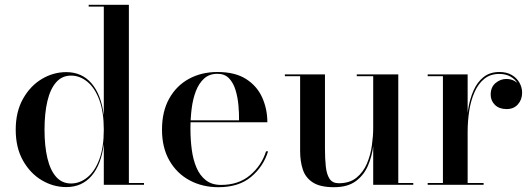

<svg xmlns="http://www.w3.org/2000/svg" viewBox="-20 -770 2218 800"><path d="M256 9.5Q202 9.5 154 -19Q106 -47.5 75.8 -101Q45.5 -154.5 45.5 -229.5Q45.5 -304.5 75.8 -358.2Q106 -412 154 -440.8Q202 -469.5 256 -469.5Q321.5 -469.5 361.8 -422.2Q402 -375 412.5 -289.5V-742.5H349.5V-750H517V-7.5H580V0H412.5V-170Q402 -84.5 361.8 -37.5Q321.5 9.5 256 9.5ZM276 -5.5Q312.5 -5.5 343.8 -30.8Q375 -56 393.8 -105.8Q412.5 -155.5 412.5 -229.5Q412.5 -304 393.8 -354Q375 -404 343.8 -429.5Q312.5 -455 276 -455Q238.5 -455 214 -427.2Q189.5 -399.5 177.5 -348.8Q165.5 -298 165.5 -229.5Q165.5 -161.5 177.5 -111Q189.5 -60.5 214 -33Q238.5 -5.5 276 -5.5Z M890 10Q823.5 10 770.2 -18.5Q717 -47 686 -100.8Q655 -154.5 655 -230Q655 -305.5 685 -359.2Q715 -413 767.2 -441.5Q819.5 -470 886 -470Q960 -470 1005.8 -440.5Q1051.5 -411 1072.8 -363Q1094 -315 1094 -260.5H722V-268.5H976Q976.5 -297.5 973.5 -331Q970.5 -364.5 961.5 -394.5Q952.5 -424.5 934.5 -443.5Q916.5 -462.5 886 -462.5Q852.5 -462.5 830.8 -443Q809 -423.5 796.2 -390.5Q783.5 -357.5 778.5 -316.8Q773.5 -276 773.5 -233Q773.5 -188.5 779 -146.8Q784.5 -105 798.5 -72Q812.5 -39 837.5 -19.2Q862.5 0.5 901 0.5Q974 0.5 1022 -40Q1070 -80.5 1088.5 -139.5H1097Q1077.5 -76 1026.2 -33Q975 10 890 10Z M1371.5 10Q1314 10 1283.5 -9.8Q1253 -29.5 1241.8 -63.5Q1230.5 -97.5 1230.5 -141V-452.5H1167V-460H1334V-151Q1334 -109 1337.5 -76.2Q1341 -43.5 1353.2 -25Q1365.5 -6.5 1391.5 -6.5Q1437 -6.5 1465.2 -29.5Q1493.5 -52.5 1508.8 -88.2Q1524 -124 1529.5 -163.8Q1535 -203.5 1535 -236.5L1540.5 -240Q1540.5 -205 1535.2 -162Q1530 -119 1513.2 -79.8Q1496.5 -40.5 1462.5 -15.2Q1428.5 10 1371.5 10ZM1535 0V-452.5H1466.5V-460H1639.5V-7.5H1702V0Z M1923.5 -219.5Q1923.5 -267 1930.2 -311.8Q1937 -356.5 1952.8 -392.2Q1968.5 -428 1995 -449Q2021.5 -470 2061 -470Q2091 -470 2112 -457.8Q2133 -445.5 2144.2 -425.8Q2155.5 -406 2155.5 -383.5Q2155.5 -355 2138 -335.2Q2120.5 -315.5 2091 -315.5Q2060 -315.5 2042.2 -333Q2024.5 -350.5 2024.5 -375.5Q2024.5 -407 2044.8 -424Q2065 -441 2090 -441Q2108.5 -441 2123.2 -433Q2138 -425 2146.5 -412Q2155 -399 2155 -383.5H2147.5Q2147.5 -404.5 2136.8 -422.5Q2126 -440.5 2106.5 -451.2Q2087 -462 2060.5 -462Q2023.5 -462 1998.2 -441.8Q1973 -421.5 1957.5 -386.8Q1942 -352 1935.2 -308.8Q1928.5 -265.5 1928.5 -219.5ZM1928.5 -460V-7.5H1995V0H1762V-7.5H1825.5V-452.5H1762V-460Z"/></svg>

Font: BodoniModa_28ptMedium
Style: Regular
Weight: 500
Designer: Owen Earl
Foundry: indestructible type
Version: Version 2.004